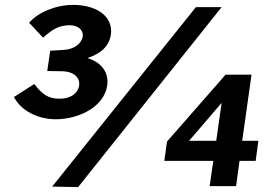

<svg xmlns="http://www.w3.org/2000/svg" viewBox="-20 -760 1122 784"><path d="M99 -667 156 -606C196 -643 225 -657 265 -657C299 -657 321 -637 318 -612C313 -581 282 -558 238 -556L185 -553L173 -470L236 -469C279 -468 308 -445 303 -410C298 -379 269 -357 224 -357C177 -357 153 -374 120 -417L37 -364C64 -310 132 -273 208 -273C298 -273 405 -321 418 -412C426 -475 381 -510 337 -523C393 -541 426 -572 433 -620C442 -691 378 -740 278 -740C209 -740 135 -710 99 -667ZM885 -731H780L193 2L299 4ZM901 -455 662 -182 651 -103H851L836 0H944L958 -103H1024L1035 -185H969L1007 -455ZM752 -185 885 -340 863 -185Z"/></svg>

Font: United Sans ExtraBold
Style: Italic
Weight: 800
Italic angle: -8°
Designer: Pablo Impallari, Rodrigo Fuenzalida (Modified by Dan O. Williams)
Version: Version 1.000;PS 001.000;hotconv 1.0.88;makeotf.lib2.5.64775